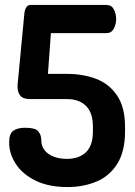

<svg xmlns="http://www.w3.org/2000/svg" viewBox="-20 -751 548 777"><path d="M253 6Q177 6 124 -20Q71 -46 44 -87.5Q17 -129 17 -175Q17 -210 34 -222Q51 -234 82 -234Q123 -234 135 -219.5Q147 -205 147 -184Q147 -160 160.5 -143Q174 -126 197.5 -117Q221 -108 250 -108Q300 -108 328 -135Q356 -162 356 -219V-238Q356 -295 328 -322.5Q300 -350 251 -350H103Q73 -350 62 -364Q51 -378 51 -401Q51 -408 51.5 -414Q52 -420 53 -427L78 -690Q79 -709 85.5 -720Q92 -731 103 -731H411Q431 -731 440.5 -713.5Q450 -696 450 -674Q450 -653 440.5 -635Q431 -617 411 -617H186L174 -452H251Q317 -452 370 -431.5Q423 -411 454.5 -363.5Q486 -316 486 -238V-219Q486 -138 454.5 -88Q423 -38 370 -16Q317 6 253 6Z"/></svg>

Font: Dosis ExtraLight
Style: Bold
Weight: 700
Version: Version 3.001; ttfautohint (v1.8.2)